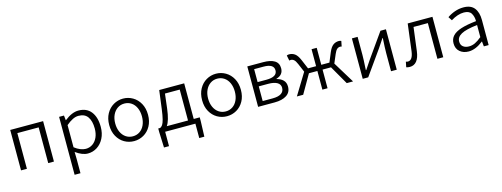

<svg xmlns="http://www.w3.org/2000/svg" viewBox="-17 -1375 6364 2436"><g transform="rotate(-15 3165.0 -157.5)"><path d="M105 -531H537V0H462V-469H182V0H105Z M747 -531H811L818 -468H821Q917 -545 1003 -545Q1111 -545 1168 -472Q1225 -399 1225 -273Q1225 -187 1191.5 -122Q1158 -57 1102.5 -22Q1047 13 982 13Q908 13 822 -50L824 45V230H747ZM1146 -272Q1146 -369 1107.5 -424.5Q1069 -480 986 -480Q949 -480 909.5 -460.5Q870 -441 824 -402V-111Q862 -81 900 -66Q938 -51 971 -51Q1021 -51 1061 -78.5Q1101 -106 1123.5 -156Q1146 -206 1146 -272Z M1334 -265Q1334 -350 1369 -413.5Q1404 -477 1462.5 -511Q1521 -545 1589 -545Q1657 -545 1715.5 -511Q1774 -477 1809 -413.5Q1844 -350 1844 -265Q1844 -180 1809 -117Q1774 -54 1715.5 -20.5Q1657 13 1589 13Q1520 13 1462 -20.5Q1404 -54 1369 -117Q1334 -180 1334 -265ZM1764 -265Q1764 -328 1742 -377Q1720 -426 1680 -453Q1640 -480 1589 -480Q1538 -480 1498 -452.5Q1458 -425 1435.5 -376.5Q1413 -328 1413 -265Q1413 -202 1435.5 -153Q1458 -104 1498 -77Q1538 -50 1589 -50Q1640 -50 1680 -77Q1720 -104 1742 -153Q1764 -202 1764 -265Z M2031 -291 2062 -531H2390V-63H2469V-15L2462 189H2395V0H1998V189H1932L1924 -15V-63H1950Q1968 -72 1981.5 -91.5Q1995 -111 2007.5 -158.5Q2020 -206 2031 -291ZM2315 -63V-469H2121L2098 -276Q2079 -123 2036 -63Z M2554 -265Q2554 -350 2589 -413.5Q2624 -477 2682.5 -511Q2741 -545 2809 -545Q2877 -545 2935.5 -511Q2994 -477 3029 -413.5Q3064 -350 3064 -265Q3064 -180 3029 -117Q2994 -54 2935.5 -20.5Q2877 13 2809 13Q2740 13 2682 -20.5Q2624 -54 2589 -117Q2554 -180 2554 -265ZM2984 -265Q2984 -328 2962 -377Q2940 -426 2900 -453Q2860 -480 2809 -480Q2758 -480 2718 -452.5Q2678 -425 2655.5 -376.5Q2633 -328 2633 -265Q2633 -202 2655.5 -153Q2678 -104 2718 -77Q2758 -50 2809 -50Q2860 -50 2900 -77Q2940 -104 2962 -153Q2984 -202 2984 -265Z M3219 -531H3429Q3523 -531 3575.5 -499Q3628 -467 3628 -398Q3628 -311 3536 -284V-280Q3587 -268 3619.5 -236.5Q3652 -205 3652 -151Q3652 -76 3594 -38Q3536 0 3436 0H3219ZM3552 -391Q3552 -475 3418 -475H3294V-305H3409Q3552 -305 3552 -391ZM3576 -156Q3576 -201 3535.5 -225Q3495 -249 3418 -249H3294V-56H3424Q3500 -56 3538 -81.5Q3576 -107 3576 -156Z M3899 -280 3851 -393Q3833 -436 3814 -452Q3795 -468 3772 -468Q3764 -468 3753 -465L3739 -535Q3755 -542 3769 -542Q3813 -542 3845.5 -518Q3878 -494 3905 -431L3957 -308H4063V-531H4131V-308H4238L4289 -431Q4315 -493 4347.5 -517.5Q4380 -542 4424 -542Q4439 -542 4455 -535L4441 -465Q4432 -468 4422 -468Q4398 -468 4379.5 -452Q4361 -436 4343 -393L4295 -280L4466 0H4383L4242 -245H4131V0H4063V-245H3952L3811 0H3728Z M4593 -531H4668V-294Q4668 -239 4661 -123L4660 -96H4665Q4722 -182 4742 -211L4968 -531H5040V0H4965V-236Q4965 -303 4973 -434H4968Q4922 -363 4892 -320L4665 0H4593Z M5164 1 5178 -69Q5184 -67 5191 -65Q5198 -63 5203 -63Q5235 -63 5254.5 -91Q5274 -119 5282 -178L5326 -531H5651V0H5574V-469H5386Q5376 -381 5359 -257L5347 -161Q5336 -76 5301.5 -33.5Q5267 9 5211 9Q5184 9 5164 1Z M5822 -135Q5822 -194 5858.5 -233.5Q5895 -273 5971 -297.5Q6047 -322 6171 -335Q6171 -395 6145 -438Q6119 -481 6049 -481Q5968 -481 5878 -425L5846 -474Q5889 -505 5945 -525Q6001 -545 6060 -545Q6157 -545 6202 -487.5Q6247 -430 6247 -330V0H6184L6177 -66H6175Q6075 13 5984 13Q5914 13 5868 -26Q5822 -65 5822 -135ZM6171 -125V-284Q6022 -267 5959.5 -232.5Q5897 -198 5897 -140Q5897 -94 5927 -71Q5957 -48 6003 -48Q6045 -48 6084 -66.5Q6123 -85 6171 -125Z"/></g></svg>

Font: Nebula Sans Book
Style: Regular
Weight: 400
Designer: Paul D. Hunt for Adobe (as Source Sans)
Foundry: Nebula Entertainment & Broadcasting LLC
Version: Version 1.010